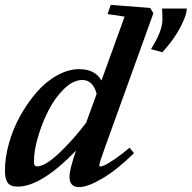

<svg xmlns="http://www.w3.org/2000/svg" viewBox="-20 -745 777 778"><path d="M51.8 11.2Q22 11.2 11 -4.6Q0 -20.5 0 -53.2Q0 -105.5 16.1 -163.6Q32.2 -221.7 61.5 -274.7Q90.8 -327.6 127.9 -370.6Q165 -413.6 210.7 -439.2Q256.3 -464.8 301.3 -464.8Q365.2 -464.8 391.1 -418.5L484.9 -677.7L416 -688L428.7 -725.1L588.4 -712.9L601.6 -691.4L404.8 -146Q382.3 -84 382.3 -74.2Q382.3 -70.3 387.2 -70.3Q392.6 -70.3 405.8 -76.4Q418.9 -82.5 445.8 -100.8Q472.7 -119.1 504.9 -146.5L522.9 -124.5Q454.6 -57.1 395 -22Q335.4 13.2 300.8 13.2Q261.7 13.2 261.7 -28.3Q261.7 -59.6 288.1 -134.8Q147 11.2 51.8 11.2ZM637.7 -533.2 591.8 -545.9Q638.2 -619.6 638.2 -665Q638.2 -689.5 636.7 -710.4H736.8Q736.8 -683.6 710 -632.8Q683.1 -582 637.7 -533.2ZM117.7 -93.8Q117.7 -85.4 118.2 -81.5Q118.7 -77.6 121.3 -74.2Q124 -70.8 129.9 -70.8Q162.1 -70.8 218.5 -123.5Q274.9 -176.3 329.1 -247.6L371.6 -364.7Q356.9 -420.9 313.5 -420.9Q276.9 -420.9 239.7 -385Q202.6 -349.1 176.5 -297.6Q150.4 -246.1 134 -190.2Q117.7 -134.3 117.7 -93.8Z"/></svg>

Font: Elstob 6pt
Style: Italic
Weight: 700
Italic angle: -20°
Designer: Peter S. Baker
Version: Version 1.015